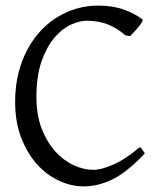

<svg xmlns="http://www.w3.org/2000/svg" viewBox="-20 -650 576 685"><path d="M497 -103Q434 -36 382 -10.5Q330 15 279 15Q234 15 190 -5.5Q146 -26 111.5 -64.5Q77 -103 55.5 -159Q34 -215 34 -286Q34 -364 57.5 -427.5Q81 -491 121.5 -536Q162 -581 216 -605.5Q270 -630 330 -630Q383 -630 422.5 -615.5Q462 -601 488 -581Q491 -579 486.5 -571.5Q482 -564 474.5 -554.5Q467 -545 458.5 -536Q450 -527 444 -521L427 -524Q402 -547 368 -561.5Q334 -576 289 -576Q264 -576 233 -562Q202 -548 174.5 -516Q147 -484 128.5 -432Q110 -380 110 -304Q110 -239 129 -190.5Q148 -142 177.5 -109.5Q207 -77 243 -60.5Q279 -44 314 -44Q340 -44 382.5 -62Q425 -80 479 -125Q484 -123 489 -114.5Q494 -106 497 -103Z"/></svg>

Font: Kalpurush
Style: Regular
Weight: 400
Designer: Md. Tanbin Islam Siyam
Foundry: Tanbin Islam Siyam
Version: Version 0.258